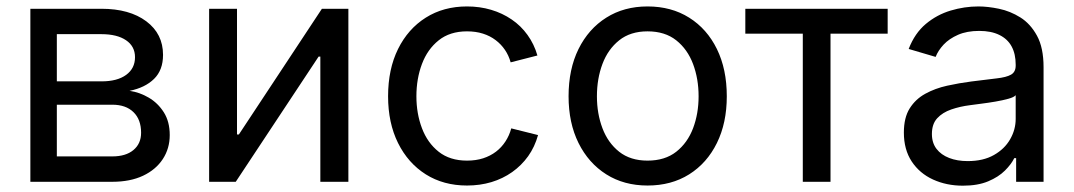

<svg xmlns="http://www.w3.org/2000/svg" viewBox="-20 -570 3367 602"><path d="M75.2 0V-542.5H297.9Q386.2 -542.5 438.7 -503.2Q491.2 -463.9 491.2 -397.9Q491.2 -350.1 462.9 -322.5Q434.6 -294.9 386.2 -285.2Q417.5 -280.8 446.3 -263.9Q475.1 -247.1 493.7 -217.8Q512.2 -188.5 512.2 -146.5Q512.2 -104.5 490.5 -71.3Q468.8 -38.1 428.5 -19Q388.2 0 332 0ZM158.2 -79.6H332Q374.5 -79.6 398.4 -99.6Q422.4 -119.6 422.4 -153.8Q422.4 -195.3 398.4 -218.5Q374.5 -241.7 332 -241.7H158.2ZM158.2 -314.9H298.3Q347.7 -314.9 375.5 -335.2Q403.3 -355.5 403.3 -390.6Q403.3 -424.8 375.2 -443.8Q347.2 -462.9 297.9 -462.9H158.2Z M1072.3 0H984.4V-392.6H979L719.2 0H635.7V-542.5H723.1V-148.4H729L989.3 -542.5H1072.3Z M1444.3 11.7Q1370.6 11.7 1314.9 -23.4Q1259.3 -58.6 1228 -121.6Q1196.8 -184.6 1196.8 -268.1Q1196.8 -353 1228 -416.3Q1259.3 -479.5 1314.9 -514.6Q1370.6 -549.8 1444.3 -549.8Q1484.4 -549.8 1519.8 -539.3Q1555.2 -528.8 1584.2 -509Q1613.3 -489.3 1634 -460.4Q1654.8 -431.6 1665 -396L1581.1 -374.5Q1575.2 -396 1563.2 -413.6Q1551.3 -431.2 1533.9 -444.3Q1516.6 -457.5 1494.1 -464.6Q1471.7 -471.7 1444.3 -471.7Q1390.6 -471.7 1355.5 -443.6Q1320.3 -415.5 1303 -369.4Q1285.6 -323.2 1285.6 -268.1Q1285.6 -213.9 1303 -168Q1320.3 -122.1 1355.5 -94.2Q1390.6 -66.4 1444.3 -66.4Q1472.2 -66.4 1494.9 -73.7Q1517.6 -81.1 1535.2 -94.5Q1552.7 -107.9 1564.9 -126.7Q1577.1 -145.5 1583 -167.5L1667 -146.5Q1656.7 -109.4 1636 -80.3Q1615.2 -51.3 1585.9 -30.5Q1556.6 -9.8 1520.8 1Q1484.9 11.7 1444.3 11.7Z M2010.3 11.7Q1936.5 11.7 1880.9 -23.4Q1825.2 -58.6 1793.9 -121.6Q1762.7 -184.6 1762.7 -268.1Q1762.7 -353 1793.9 -416.3Q1825.2 -479.5 1880.9 -514.6Q1936.5 -549.8 2010.3 -549.8Q2085 -549.8 2140.9 -514.6Q2196.8 -479.5 2227.8 -416.3Q2258.8 -353 2258.8 -268.1Q2258.8 -184.6 2227.8 -121.6Q2196.8 -58.6 2140.9 -23.4Q2085 11.7 2010.3 11.7ZM2010.3 -66.4Q2064.9 -66.4 2100.3 -94.2Q2135.7 -122.1 2153.1 -168Q2170.4 -213.9 2170.4 -268.1Q2170.4 -322.8 2153.1 -369.1Q2135.7 -415.5 2100.3 -443.6Q2064.9 -471.7 2010.3 -471.7Q1956.5 -471.7 1921.4 -443.6Q1886.2 -415.5 1868.9 -369.4Q1851.6 -323.2 1851.6 -268.1Q1851.6 -213.9 1868.9 -168Q1886.2 -122.1 1921.4 -94.2Q1956.5 -66.4 2010.3 -66.4Z M2497.1 0V-464.4H2316.9V-542.5H2763.2V-464.4H2584V0Z M2999 12.2Q2947.8 12.2 2905.5 -7.1Q2863.3 -26.4 2838.6 -63.7Q2814 -101.1 2814 -154.3Q2814 -201.2 2832.3 -230.2Q2850.6 -259.3 2881.3 -276.1Q2912.1 -293 2949.7 -301.3Q2987.3 -309.6 3025.4 -314.5Q3074.2 -320.8 3104.7 -324.2Q3135.3 -327.6 3149.9 -335.9Q3164.6 -344.2 3164.6 -364.3V-367.2Q3164.6 -400.9 3151.9 -424.3Q3139.2 -447.8 3113.5 -460.4Q3087.9 -473.1 3050.3 -473.1Q3011.7 -473.1 2983.9 -460.9Q2956.1 -448.7 2938.7 -430.2Q2921.4 -411.6 2913.6 -391.6L2829.1 -416.5Q2848.1 -465.8 2882.8 -494.9Q2917.5 -523.9 2960.7 -536.9Q3003.9 -549.8 3047.9 -549.8Q3077.1 -549.8 3112.3 -542.5Q3147.5 -535.2 3179.2 -515.4Q3210.9 -495.6 3231.4 -458Q3252 -420.4 3252 -359.4V0H3166V-74.2H3160.2Q3150.9 -55.2 3130.9 -35.2Q3110.8 -15.1 3078.4 -1.5Q3045.9 12.2 2999 12.2ZM3014.2 -64.9Q3063 -64.9 3096.4 -84Q3129.9 -103 3147.2 -133.3Q3164.6 -163.6 3164.6 -197.3V-271.5Q3159.2 -265.1 3141.6 -260.3Q3124 -255.4 3101.3 -251.5Q3078.6 -247.6 3056.9 -244.9Q3035.2 -242.2 3021.5 -240.2Q2990.2 -236.3 2962.6 -226.8Q2935.1 -217.3 2918.5 -199.2Q2901.9 -181.2 2901.9 -149.9Q2901.9 -122.1 2916.3 -103.3Q2930.7 -84.5 2956.1 -74.7Q2981.4 -64.9 3014.2 -64.9Z"/></svg>

Font: Inter 16pt
Style: Regular
Weight: 400
Version: Version 4.001;git-66647c0bb